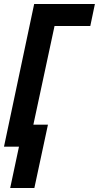

<svg xmlns="http://www.w3.org/2000/svg" viewBox="-22 -734 495 961"><path d="M29 207H150L218 -110H145L251 -604H430L453 -714H149L-2 0H73Z"/></svg>

Font: Noto Sans ExtraCondensed
Style: Bold Italic
Weight: 700
Width: 2
Italic angle: -12°
Designer: Monotype Design Team
Foundry: Monotype Imaging Inc.
Version: Version 2.013